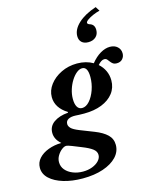

<svg xmlns="http://www.w3.org/2000/svg" viewBox="-282 -991 1082 1343"><g transform="rotate(-15 259.0 -320.0)"><path d="M147.5 247.5Q70.5 247.5 9 229Q-52.5 210.5 -88.5 177Q-124.5 143.5 -124.5 98.5Q-124.5 59.5 -98.5 30.8Q-72.5 2 -29.2 -14.2Q14 -30.5 65.5 -31.5Q22.5 -68.5 22.5 -115.5Q22.5 -163 61.8 -190.8Q101 -218.5 164.5 -223.5L167 -228Q84 -280 84 -358Q84 -405.5 115.2 -447Q146.5 -488.5 199 -514.2Q251.5 -540 315 -540Q348 -540 377 -532.5Q406 -525 429.5 -511Q461.5 -551 497.5 -572Q533.5 -593 567 -593Q600.5 -593 621.2 -574.2Q642 -555.5 642 -526Q642 -502.5 627 -485.8Q612 -469 585.5 -469Q567.5 -469 557.2 -476.8Q547 -484.5 540.2 -494.2Q533.5 -504 526.2 -511.8Q519 -519.5 506 -519.5Q485.5 -519.5 459.5 -490Q487 -466 502 -433.8Q517 -401.5 517 -364.5Q517 -311 486.5 -271.5Q456 -232 401.2 -210.2Q346.5 -188.5 273.5 -188.5Q250 -188.5 236.8 -189.2Q223.5 -190 214 -190.5Q179.5 -192.5 159.5 -181.8Q139.5 -171 139.5 -148Q139.5 -132.5 153.8 -117.5Q168 -102.5 212 -85L311.5 -46Q369 -23.5 399.8 6.2Q430.5 36 430.5 80Q430.5 129 394.8 166.8Q359 204.5 295.5 226Q232 247.5 147.5 247.5ZM270 -229.5Q299 -229.5 324.5 -258.5Q350 -287.5 365.8 -332.5Q381.5 -377.5 381.5 -424.5Q381.5 -498.5 341 -498.5Q321 -498.5 300.2 -481.8Q279.5 -465 262 -437.2Q244.5 -409.5 233.8 -375.5Q223 -341.5 223 -307.5Q223 -270.5 235 -250Q247 -229.5 270 -229.5ZM161 201.5Q198.5 201.5 229 189.8Q259.5 178 277.5 158.5Q295.5 139 295.5 116.5Q295.5 90.5 270.5 72Q245.5 53.5 198.5 35L132.5 8.5Q103.5 -3 92 -3Q78 -3 59.8 11.2Q41.5 25.5 28.2 47.8Q15 70 15 94.5Q15 127 35.2 151Q55.5 175 88.8 188.2Q122 201.5 161 201.5ZM543.5 -887 563 -856Q538 -850 513.5 -839.2Q489 -828.5 472.8 -816.8Q456.5 -805 456.5 -796.5Q456.5 -787 472 -782Q506.5 -772 506.5 -732Q506.5 -700.5 486 -681.8Q465.5 -663 432 -663Q401 -663 383.8 -679Q366.5 -695 366.5 -723.5Q366.5 -772 413.2 -815.5Q460 -859 543.5 -887Z"/></g></svg>

Font: Libre Caslon Text Bold
Style: Italic
Weight: 700
Italic angle: -22.583°
Designer: Pablo Impallari, Rodrigo Fuenzalida, Katja Schimmel
Foundry: Pablo Impallari, Rodrigo Fuenzalida
Version: Version 2.000